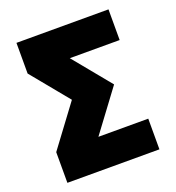

<svg xmlns="http://www.w3.org/2000/svg" viewBox="-133 -836 861 941"><g transform="rotate(-20 298.0 -365.0)"><path d="M438 -375 278 -160H538V0H58V-160L218 -375L58 -570V-730H538V-570H278Z"/></g></svg>

Font: M PLUS 1p Black
Style: Regular
Weight: 900
Version: Version 1.061